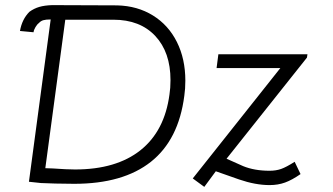

<svg xmlns="http://www.w3.org/2000/svg" viewBox="-20 -710 1299 750"><path d="M140 5 93 0 178 -634Q159 -634 149 -631Q139 -628 132 -620Q125 -615 118.5 -604Q112 -593 111 -584L58 -589Q66 -635 95 -664Q113 -677 133.5 -683Q154 -689 184 -690L438 -689Q517 -687 577.5 -649.5Q638 -612 671 -546Q704 -480 704 -395Q704 -363 700 -336Q678 -164 569.5 -78Q461 8 270 8Q233 8 196.5 7Q160 6 140 5ZM642 -341Q646 -366 646 -397Q646 -506 586.5 -569.5Q527 -633 423 -633H235L157 -53L186 -52Q242 -48 273 -48Q434 -48 528.5 -123Q623 -198 642 -341ZM1075 -444H826L833 -498H1181L1179 -485L865 -90L930 -61Q974 -43 1033 -43Q1058 -43 1078 -50Q1098 -57 1131 -78L1154 -30Q1121 -7 1093.5 3Q1066 13 1033 13Q978 13 914 -9L823 -41L778 20L733 -13Z"/></svg>

Font: Bellota
Style: Italic
Weight: 400
Italic angle: -7.5°
Designer: Kemie Guaida
Foundry: Kemie Guaida
Version: Version 4.001